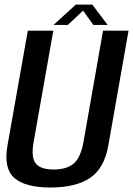

<svg xmlns="http://www.w3.org/2000/svg" viewBox="-20 -808 577 832"><path d="M198.5 4.5Q89 4.5 42 -37Q-5 -78.5 12.5 -178L100.5 -675H211L125.5 -191.5Q114 -125.5 135 -99.5Q156 -73.5 212.5 -73.5Q269.5 -73.5 299.5 -99.5Q329.5 -125.5 341.5 -191.5L426.5 -675H537L449.5 -178Q432 -78.5 370.2 -37Q308.5 4.5 198.5 4.5ZM212 -700 308.5 -788H380L446.5 -700H384.5L340 -762L274 -700Z"/></svg>

Font: Anybody Medium
Style: Italic
Weight: 500
Italic angle: -10°
Designer: Tyler Finck
Foundry: Etcetera Type Company
Version: Version 1.010; ttfautohint (v1.8.3) -l 8 -r 50 -G 200 -x 14 